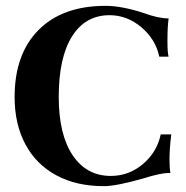

<svg xmlns="http://www.w3.org/2000/svg" viewBox="-20 -627 636 657"><path d="M336 10Q241 10 173 -27Q104 -64 67 -133Q30 -202 30 -295Q30 -442 112 -524.5Q194 -607 341 -607Q396 -607 470 -583Q521 -564 557 -564Q553 -536 553 -489Q553 -463 554 -452Q556 -434 557 -433H525Q513 -492 464 -533.5Q415 -575 355 -575Q272 -575 226.5 -502.5Q181 -430 181 -295Q181 -167 228.5 -96Q276 -25 359 -25Q421 -25 469 -65.5Q517 -106 530 -167H566Q560 -118 560 -82Q560 -53 563 -35H557Q529 -35 469 -16Q377 10 336 10Z"/></svg>

Font: UnnaBold
Style: Bold
Weight: 700
Designer: Jorge de Buen Unna
Foundry: Omnibus-Type
Version: Version 2.008;hotconv 1.0.109;makeotfexe 2.5.65596